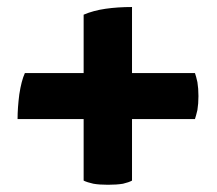

<svg xmlns="http://www.w3.org/2000/svg" viewBox="-20 -549 610 539"><path d="M49.8 -343.8Q40 -322.3 34.2 -284.2Q29.3 -246.1 29.3 -214.8Q90.8 -214.8 214.8 -214.8Q214.8 -171.9 214.8 -42Q224.6 -37.1 242.2 -33.2Q258.8 -30.3 283.2 -30.3Q307.6 -30.3 325.2 -33.2Q341.8 -37.1 350.6 -42Q350.6 -99.6 350.6 -214.8Q394.5 -214.8 527.3 -214.8Q530.3 -223.6 534.2 -240.2Q537.1 -257.8 537.1 -279.3Q537.1 -300.8 534.2 -318.4Q530.3 -335.9 527.3 -343.8Q468.8 -343.8 350.6 -343.8Q350.6 -390.6 350.6 -529.3Q310.5 -529.3 276.4 -524.4Q242.2 -519.5 214.8 -507.8Q214.8 -453.1 214.8 -343.8Q173.8 -343.8 49.8 -343.8Z"/></svg>

Font: cl
Style: Bold
Weight: 400
Designer: Mitja Miklavcic
Version: Version 7.504; 2011; Build 1021